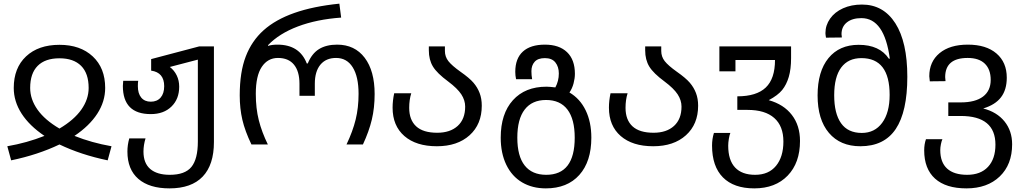

<svg xmlns="http://www.w3.org/2000/svg" viewBox="-20 -790 5597 1050"><path d="M555.2 -309.1Q555.2 -234.9 512 -168.2Q468.8 -101.6 387.2 -46.9Q481 -9.3 589.8 9.8L568.8 86.9Q421.9 56.2 305.2 0Q187 56.6 41 86.9L20 9.8Q127.4 -8.8 223.1 -46.9Q141.1 -102.1 98.1 -168.7Q55.2 -235.4 55.2 -309.1Q55.2 -418.5 122.6 -481.7Q189.9 -544.9 305.2 -544.9Q419.4 -544.9 487.3 -481.4Q555.2 -418 555.2 -309.1ZM145 -309.1Q145 -247.1 185.1 -190.4Q225.1 -133.8 305.2 -86.9Q385.3 -134.3 425 -190.9Q464.8 -247.6 464.8 -309.1Q464.8 -388.7 423.6 -429.9Q382.3 -471.2 305.2 -471.2Q227.1 -471.2 186 -429.9Q145 -388.7 145 -309.1Z M1062 -463.9 908.7 -423.8Q933.1 -405.3 946.5 -377.4Q960 -349.6 960 -315.9Q960 -248.5 917.7 -207.3Q875.5 -166 804.7 -166Q651.9 -166 651.9 -319.8L653.8 -348.1H735.8Q733.9 -338.9 733.9 -318.8Q733.9 -278.8 752.4 -256.3Q771 -233.9 804.7 -233.9Q838.9 -233.9 858.4 -256.3Q877.9 -278.8 877.9 -318.8Q877.9 -393.6 806.6 -403.8V-466.8L1068.8 -536.1H1149.9V-13.2Q1149.9 111.3 1088.4 175.8Q1026.9 240.2 906.7 240.2Q796.9 240.2 736.8 188.5Q676.8 136.7 676.8 39.1Q676.8 2.4 687 -33.2H775.9Q764.6 3.4 764.6 39.1Q764.6 102.5 801.8 134.3Q838.9 166 908.7 166Q991.7 166 1026.9 122.8Q1062 79.6 1062 -16.1Z M1445.8 -539.1Q1467.3 -545.9 1497.1 -545.9Q1618.2 -545.9 1657.7 -442.9H1663.1Q1685.1 -497.1 1724.6 -521.5Q1764.2 -545.9 1823.7 -545.9Q1919.9 -545.9 1974.4 -474.1Q2028.8 -402.3 2028.8 -275.9Q2028.8 -200.2 2013.4 -135.7Q1998 -71.3 1964.8 0H1875Q1909.2 -71.8 1925 -136.2Q1940.9 -200.7 1940.9 -276.9Q1940.9 -370.6 1908.9 -421.9Q1877 -473.1 1817.9 -473.1Q1762.7 -473.1 1732.2 -436.3Q1701.7 -399.4 1701.7 -332V-266.1H1617.7V-332Q1617.7 -399.9 1587.6 -436.5Q1557.6 -473.1 1500 -473.1Q1444.3 -473.1 1411.6 -424.3Q1378.9 -375.5 1378.9 -276.9Q1378.9 -197.3 1395.3 -132.6Q1411.6 -67.9 1444.8 0H1355Q1319.8 -73.2 1305.4 -135Q1291 -196.8 1291 -268.1Q1291 -395.5 1324 -481.2Q1356.9 -566.9 1422.1 -625Q1487.3 -683.1 1589.8 -719.2Q1692.4 -755.4 1835.9 -770L1845.7 -693.8Q1711.4 -684.1 1608.9 -645.3Q1506.3 -606.4 1445.8 -543Z M2413.1 -536.1V-511.2Q2413.1 -480 2432.1 -455.6Q2451.2 -431.2 2498 -397.9Q2547.4 -363.3 2569.3 -337.6Q2591.3 -312 2603 -281.2Q2614.7 -250.5 2614.7 -211.9Q2614.7 -110.4 2548.1 -50.3Q2481.4 9.8 2369.1 9.8Q2255.9 9.8 2191.4 -46.1Q2127 -102.1 2127 -201.2Q2127 -239.3 2135.7 -279.8H2229Q2217.8 -244.1 2217.8 -200.2Q2217.8 -134.3 2255.9 -99.1Q2293.9 -64 2371.1 -64Q2441.9 -64 2482.9 -101.3Q2523.9 -138.7 2523.9 -207Q2523.9 -241.7 2502.7 -274.2Q2481.4 -306.6 2431.2 -344.2Q2370.1 -389.2 2347.7 -426Q2325.2 -462.9 2325.2 -515.1V-536.1Z M2718.3 -37.1Q2718.3 -168 2784.9 -241.9Q2851.6 -315.9 2968.3 -315.9Q2984.4 -315.9 3017.1 -312Q3036.1 -347.2 3036.1 -388.2Q3036.1 -424.8 3017.3 -448.5Q2998.5 -472.2 2960 -472.2Q2921.9 -472.2 2904.1 -452.4Q2886.2 -432.6 2886.2 -400.9Q2886.2 -377.9 2890.1 -356.9H2802.2Q2797.9 -377.4 2797.9 -397Q2797.9 -470.2 2839.6 -508.1Q2881.3 -545.9 2960 -545.9Q3038.1 -545.9 3081.1 -504.6Q3124 -463.4 3124 -386.2Q3124 -361.8 3116.7 -334Q3109.4 -306.2 3094.2 -284.2Q3151.9 -250.5 3182.9 -186.5Q3213.9 -122.6 3213.9 -37.1Q3213.9 93.3 3148.2 166.7Q3082.5 240.2 2964.8 240.2Q2891.1 240.2 2835.2 207.3Q2779.3 174.3 2748.8 111.1Q2718.3 47.9 2718.3 -37.1ZM3123 -37.1Q3123 -138.2 3083.3 -190.7Q3043.5 -243.2 2966.3 -243.2Q2889.6 -243.2 2849.4 -190.9Q2809.1 -138.7 2809.1 -37.1Q2809.1 64 2849.4 115Q2889.6 166 2967.3 166Q3123 166 3123 -37.1Z M3596.2 -536.1V-511.2Q3596.2 -480 3615.2 -455.6Q3634.3 -431.2 3681.2 -397.9Q3730.5 -363.3 3752.4 -337.6Q3774.4 -312 3786.1 -281.2Q3797.9 -250.5 3797.9 -211.9Q3797.9 -110.4 3731.2 -50.3Q3664.6 9.8 3552.2 9.8Q3439 9.8 3374.5 -46.1Q3310.1 -102.1 3310.1 -201.2Q3310.1 -239.3 3318.8 -279.8H3412.1Q3400.9 -244.1 3400.9 -200.2Q3400.9 -134.3 3439 -99.1Q3477.1 -64 3554.2 -64Q3625 -64 3666 -101.3Q3707 -138.7 3707 -207Q3707 -241.7 3685.8 -274.2Q3664.6 -306.6 3614.3 -344.2Q3553.2 -389.2 3530.8 -426Q3508.3 -462.9 3508.3 -515.1V-536.1Z M3914.1 -536.1H4306.2V-472.2Q4306.2 -412.1 4293.7 -369.6Q4281.2 -327.1 4257.6 -297.9Q4233.9 -268.6 4184.1 -242.2Q4266.1 -219.2 4310.5 -161.4Q4355 -103.5 4355 -19Q4355 100.6 4287.6 170.4Q4220.2 240.2 4105 240.2Q3993.2 240.2 3933.6 180.2Q3874 120.1 3874 5.9Q3874 -30.3 3884.3 -63H3974.1Q3969.2 -51.3 3965.8 -30.5Q3962.4 -9.8 3962.4 6.8Q3962.4 85.9 4000 126Q4037.6 166 4109.4 166Q4183.6 166 4223.9 116.9Q4264.2 67.9 4264.2 -16.1Q4264.2 -100.6 4214.1 -144.8Q4164.1 -189 4068.4 -189H4012.2V-263.2Q4117.2 -263.2 4167.7 -311.3Q4218.3 -359.4 4218.3 -461.9H4002V-399.9H3914.1Z M4692.9 -63Q4763.7 -63 4804.4 -118.4Q4845.2 -173.8 4845.2 -271Q4845.2 -472.2 4690.9 -472.2Q4618.7 -472.2 4580.3 -420.7Q4542 -369.1 4542 -269Q4542 -168.9 4579.6 -116Q4617.2 -63 4692.9 -63ZM4690.9 -690.9Q4640.6 -690.9 4611.3 -667.5Q4582 -644 4582 -603L4584 -585L4497.1 -584Q4494.1 -601.6 4494.1 -608.9Q4494.1 -651.9 4519.5 -688Q4544.9 -724.1 4590.3 -744.6Q4635.7 -765.1 4693.8 -765.1Q4811 -765.1 4876.5 -662.6Q4941.9 -560.1 4941.9 -370.1Q4941.9 -179.2 4878.7 -84.7Q4815.4 9.8 4685.1 9.8Q4575.2 9.8 4513.2 -63.2Q4451.2 -136.2 4451.2 -268.1Q4451.2 -399.4 4510.7 -472.2Q4570.3 -544.9 4675.8 -544.9Q4790.5 -544.9 4840.8 -469.2H4846.2Q4816.4 -690.9 4690.9 -690.9Z M5269 166Q5342.8 166 5383.3 122.3Q5423.8 78.6 5423.8 1Q5423.8 -155.8 5233.9 -155.8H5166V-230H5233.9Q5313.5 -230 5355.7 -261.7Q5397.9 -293.5 5397.9 -353Q5397.9 -410.6 5365.7 -441.9Q5333.5 -473.1 5272 -473.1Q5148.9 -473.1 5148.9 -368.2L5150.9 -346.2L5064.9 -345.2Q5062 -365.7 5062 -373Q5062 -452.6 5118.2 -499.3Q5174.3 -545.9 5272.9 -545.9Q5373 -545.9 5429.4 -497.6Q5485.8 -449.2 5485.8 -365.2Q5485.8 -299.3 5454.3 -258.1Q5422.9 -216.8 5356.9 -196.8Q5431.6 -177.7 5473.4 -126Q5515.1 -74.2 5515.1 -1Q5515.1 109.9 5447.3 175Q5379.4 240.2 5265.1 240.2Q5152.8 240.2 5093.5 186.8Q5034.2 133.3 5034.2 32.2Q5034.2 -1.5 5043.9 -28.8H5133.8Q5128.9 -18.1 5125.5 -0.7Q5122.1 16.6 5122.1 30.8Q5122.1 98.1 5159.7 132.1Q5197.3 166 5269 166Z"/></svg>

Font: NotoPenekeko
Style: Regular
Weight: 400
Designer: Monotype Design team
Foundry: Monotype Imaging Inc.
Version: Version 1.04